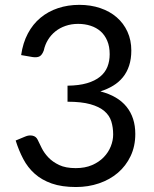

<svg xmlns="http://www.w3.org/2000/svg" viewBox="-20 -744 620 772"><path d="M65 -522.5Q72 -571.5 92 -609.2Q112 -647 142.8 -672.5Q173.5 -698 213.2 -711.2Q253 -724.5 299 -724.5Q344.5 -724.5 383 -711.5Q421.5 -698.5 449.2 -674.5Q477 -650.5 492.5 -616.5Q508 -582.5 508 -541Q508 -507 499.2 -480.2Q490.5 -453.5 474.2 -433.5Q458 -413.5 435 -399.5Q412 -385.5 383.5 -376.5Q453.5 -358.5 488.8 -314.8Q524 -271 524 -205.5Q524 -156 505.2 -116.5Q486.5 -77 454 -49.2Q421.5 -21.5 378.2 -6.8Q335 8 285.5 8Q228.5 8 188 -6.2Q147.5 -20.5 119.5 -45.5Q91.5 -70.5 73.5 -104.8Q55.5 -139 43 -179L81.5 -195Q96.5 -201.5 110.8 -198.5Q125 -195.5 131.5 -182Q138 -168 147.8 -148.5Q157.5 -129 174.5 -111Q191.5 -93 217.8 -80.5Q244 -68 284.5 -68Q322 -68 350.2 -80.2Q378.5 -92.5 397.2 -112Q416 -131.5 425.5 -155.5Q435 -179.5 435 -203Q435 -232 427.5 -256Q420 -280 399.5 -297.5Q379 -315 343.2 -325Q307.5 -335 251.5 -335V-399.5Q297.5 -400 329.8 -409.5Q362 -419 382.2 -435.5Q402.5 -452 411.8 -475Q421 -498 421 -526Q421 -557 411.2 -580Q401.5 -603 384.5 -618Q367.5 -633 344.2 -640.5Q321 -648 294 -648Q267 -648 243.8 -640Q220.5 -632 202.8 -617.8Q185 -603.5 173 -584Q161 -564.5 156 -541Q149.5 -523.5 139.8 -517.8Q130 -512 111.5 -514.5Z"/></svg>

Font: Lato
Style: Regular
Weight: 400
Designer: Lukasz Dziedzic with Adam Twardoch and Botio Nikoltchev
Foundry: tyPoland Lukasz Dziedzic
Version: Version 2.010; 2014-09-01; http://www.latofonts.com/; ttfaut